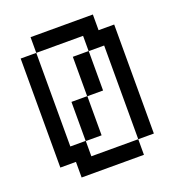

<svg xmlns="http://www.w3.org/2000/svg" viewBox="-131 -823 843 926"><g transform="rotate(-20 290.0 -360.0)"><path d="M529.8 -80.1H449.7V-639.6H529.8ZM209 -158.2V-80.1H449.7V0H129.9V-79.6H129.4V-80.1H49.8V-639.6H129.9V-159.2H208.5V-359.4H289.1V-561.5H370.1V-639.6H129.9V-720.2H449.7V-639.6V-561H370.6V-358.9H290V-158.2Z"/></g></svg>

Font: W95FA
Style: Regular
Weight: 400
Designer: FontsArena.com
Foundry: Alina Sava
Version: Version 1.002;Fontself Maker 3.4.0